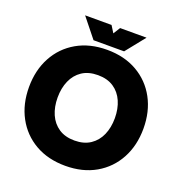

<svg xmlns="http://www.w3.org/2000/svg" viewBox="-156 -1023 1103 1170"><g transform="rotate(20 395.5 -437.5)"><path d="M24.4 -361.3Q24.4 -471.2 70.3 -556.2Q116.2 -641.1 199.7 -689.2Q283.2 -737.3 395.5 -737.3Q507.8 -737.3 591.3 -689.2Q674.8 -641.1 720.7 -556.2Q766.6 -471.2 766.6 -361.3Q766.6 -251.5 720.7 -166.5Q674.8 -81.5 591.3 -33.4Q507.8 14.6 395.5 14.6Q283.2 14.6 199.7 -33.4Q116.2 -81.5 70.3 -166.5Q24.4 -251.5 24.4 -361.3ZM210 -361.3Q210 -300.3 231 -252.4Q252 -204.6 293.2 -177Q334.5 -149.4 395.5 -149.4Q456.5 -149.4 497.8 -177Q539.1 -204.6 560.1 -252.4Q581.1 -300.3 581.1 -361.3Q581.1 -422.4 560.1 -470.2Q539.1 -518.1 497.8 -545.7Q456.5 -573.2 395.5 -573.2Q334.5 -573.2 293.2 -545.7Q252 -518.1 231 -470.2Q210 -422.4 210 -361.3ZM367.7 -888.7 395.5 -844.2 423.3 -888.7H594.7L494.6 -763.7H296.4L196.3 -888.7Z"/></g></svg>

Font: Giphurs Black
Style: Regular
Weight: 900
Version: Version 0.920; ttfautohint (v1.8.4.7-5d5b)